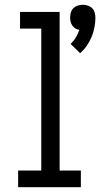

<svg xmlns="http://www.w3.org/2000/svg" viewBox="-20 -785 420 805"><path d="M316 -562 276 -601Q289 -613 298 -628Q307 -643 313 -660Q304 -661 296.5 -665.5Q289 -670 283.5 -677.5Q278 -685 276 -694Q274 -703 274 -711Q274 -722 277 -732.5Q280 -743 287.5 -750.5Q295 -758 305.5 -761.5Q316 -765 327 -765Q338 -765 348.5 -761.5Q359 -758 366.5 -750.5Q374 -743 377 -732.5Q380 -722 380 -711Q380 -691 376 -670Q372 -649 364 -630Q356 -611 344 -593.5Q332 -576 316 -562ZM56 0V-70H153V-665H64V-735H230V-70H319V0Z"/></svg>

Font: Zed Sans
Style: Regular
Weight: 400
Designer: Belleve Invis
Foundry: Belleve Invis
Version: Version 1.0.0; ttfautohint (v1.8.4)